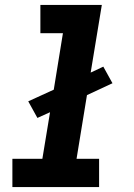

<svg xmlns="http://www.w3.org/2000/svg" viewBox="-20 -755 540 775"><path d="M30 0V-114H151L182 -302L131 -279L94 -346L197 -393L234 -621H143V-735H391L346 -462L397 -486L434 -419L331 -371L289 -114H380V0Z"/></svg>

Font: Iosevka Slab Heavy Oblique
Style: Regular
Weight: 900
Italic angle: -9°
Monospace: yes
Designer: Belleve Invis
Foundry: Belleve Invis
Version: Version 11.1.1; ttfautohint (v1.8.3)